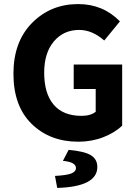

<svg xmlns="http://www.w3.org/2000/svg" viewBox="-20 -684 678 943"><path d="M365 12Q225 12 135.5 -75.5Q46 -163 46 -322Q46 -479 137.5 -571.5Q229 -664 364 -664Q486 -664 569 -579L492 -485Q433 -537 369 -537Q292 -537 244.5 -480.5Q197 -424 197 -327Q197 -225 243.5 -170Q290 -115 380 -115Q425 -115 450 -135V-247H342V-367H580V-67Q544 -32 487 -10Q430 12 365 12ZM261 239 250 180Q307 177 330 168Q353 159 353 141Q353 112 289 106L317 52Q395 59 426.5 78.5Q458 98 458 136Q458 233 261 239Z"/></svg>

Font: Toshiba Sans
Style: Bold
Weight: 700
Designer: Paul D. Hunt
Foundry: Toshiba Corporation
Version: Version 2.020;PS 2.0;hotconv 1.0.86;makeotf.lib2.5.63406